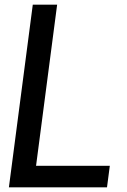

<svg xmlns="http://www.w3.org/2000/svg" viewBox="-20 -800 541 820"><path d="M437 0H18L120 -780H224L134 -92H449Z"/></svg>

Font: Tanohe Sans Medium
Style: Italic
Weight: 500
Designer: Village Type and Design LLC & Cristiano Sobral
Foundry: Cooper Hewitt Smithsonian Design Museum
Version: Version 1.00;September 29, 2021;FontCreator 13.0.0.2655 64-b